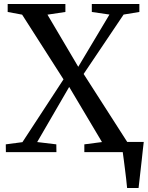

<svg xmlns="http://www.w3.org/2000/svg" viewBox="-20 -763 742 963"><path d="M617.5 180Q615.5 159 612.8 134.5Q610 110 606.8 85.2Q603.5 60.5 600.8 38.2Q598 16 595.5 -1L556.5 -51H701Q698.5 -31 696 -7.5Q693.5 16 690.8 40.8Q688 65.5 685.2 90.2Q682.5 115 679.8 138Q677 161 675 180ZM92.5 -50 298.5 -365 91 -689.5 18.5 -703V-743H308V-703L218 -689.5L372.5 -428L529 -690L440.5 -703V-743H679V-703L600 -690L399.5 -392L618.5 -50.5L693 -39L693.5 0H403V-39L491.5 -50.5L327 -327L166.5 -50.5L262.5 -39L263 0H9.5L9 -39Z"/></svg>

Font: Merriweather 60pt
Style: Regular
Weight: 400
Version: Version 2.100